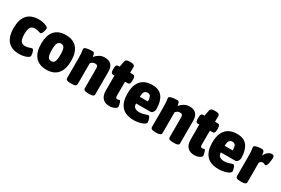

<svg xmlns="http://www.w3.org/2000/svg" viewBox="72 -1617 3793 2593"><g transform="rotate(30 1968.5 -321.0)"><path d="M263 8Q147 8 86.5 -59.5Q26 -127 26 -261Q26 -394 86.5 -462.5Q147 -531 267 -531Q301 -531 335.5 -523.5Q370 -516 393 -503Q416 -490 416 -474Q416 -461 410.5 -439Q405 -417 395.5 -399Q386 -381 375 -381Q361 -381 337.5 -389.5Q314 -398 281 -398Q234 -398 213.5 -367.5Q193 -337 193 -262Q193 -189 213 -157Q233 -125 279 -125Q316 -125 343 -136Q370 -147 384 -147Q396 -147 404 -129Q412 -111 416 -89Q420 -67 420 -54Q420 -36 396 -22Q372 -8 335.5 0Q299 8 263 8Z M688 8Q573 8 513.5 -62Q454 -132 454 -262Q454 -393 513 -462Q572 -531 688 -531Q804 -531 863 -462Q922 -393 922 -262Q922 -132 863 -62Q804 8 688 8ZM689 -125Q725 -125 740 -156Q755 -187 755 -262Q755 -336 740 -367Q725 -398 689 -398Q652 -398 636.5 -367Q621 -336 621 -262Q621 -187 636.5 -156Q652 -125 689 -125Z M1059 2Q1023 2 1006.5 -7.5Q990 -17 990 -36V-349Q990 -396 987.5 -421Q985 -446 982.5 -459Q980 -472 980 -483Q980 -500 1002 -508Q1024 -516 1052.5 -519Q1081 -522 1101 -522Q1127 -522 1134 -508.5Q1141 -495 1148 -455Q1172 -486 1209.5 -508.5Q1247 -531 1294 -531Q1430 -531 1430 -387V-36Q1430 -17 1414 -7.5Q1398 2 1361 2H1335Q1299 2 1282.5 -7.5Q1266 -17 1266 -36V-348Q1266 -371 1256 -383Q1246 -395 1221 -395Q1182 -395 1155 -361V-36Q1155 -17 1138.5 -7.5Q1122 2 1086 2Z M1671 8Q1602 8 1564.5 -33Q1527 -74 1527 -149V-384H1505Q1469 -384 1469 -440V-468Q1469 -523 1505 -523H1527L1546 -614Q1550 -633 1564 -641.5Q1578 -650 1605 -650H1631Q1692 -650 1692 -613V-523H1736Q1771 -523 1771 -468V-440Q1771 -384 1736 -384H1692V-165Q1692 -145 1698 -135.5Q1704 -126 1719 -126Q1731 -126 1739 -129.5Q1747 -133 1753 -133Q1762 -133 1769 -115Q1776 -97 1780.5 -76Q1785 -55 1785 -47Q1785 -33 1768.5 -20.5Q1752 -8 1726.5 0Q1701 8 1671 8Z M2053 8Q1922 8 1861 -61.5Q1800 -131 1800 -260Q1800 -357 1829.5 -416.5Q1859 -476 1911.5 -503.5Q1964 -531 2035 -531Q2146 -531 2195.5 -462Q2245 -393 2245 -277Q2245 -247 2228 -225.5Q2211 -204 2189 -204H1968Q1968 -158 1995 -140Q2022 -122 2062 -122Q2095 -122 2121 -129Q2147 -136 2165.5 -143Q2184 -150 2193 -150Q2205 -150 2214 -133Q2223 -116 2228 -95.5Q2233 -75 2233 -63Q2233 -47 2215.5 -34Q2198 -21 2170 -11.5Q2142 -2 2111 3Q2080 8 2053 8ZM1967 -307H2092Q2092 -363 2078 -385.5Q2064 -408 2032 -408Q2004 -408 1986 -388.5Q1968 -369 1967 -307Z M2382 2Q2346 2 2329.5 -7.5Q2313 -17 2313 -36V-349Q2313 -396 2310.5 -421Q2308 -446 2305.5 -459Q2303 -472 2303 -483Q2303 -500 2325 -508Q2347 -516 2375.5 -519Q2404 -522 2424 -522Q2450 -522 2457 -508.5Q2464 -495 2471 -455Q2495 -486 2532.5 -508.5Q2570 -531 2617 -531Q2753 -531 2753 -387V-36Q2753 -17 2737 -7.5Q2721 2 2684 2H2658Q2622 2 2605.5 -7.5Q2589 -17 2589 -36V-348Q2589 -371 2579 -383Q2569 -395 2544 -395Q2505 -395 2478 -361V-36Q2478 -17 2461.5 -7.5Q2445 2 2409 2Z M2994 8Q2925 8 2887.5 -33Q2850 -74 2850 -149V-384H2828Q2792 -384 2792 -440V-468Q2792 -523 2828 -523H2850L2869 -614Q2873 -633 2887 -641.5Q2901 -650 2928 -650H2954Q3015 -650 3015 -613V-523H3059Q3094 -523 3094 -468V-440Q3094 -384 3059 -384H3015V-165Q3015 -145 3021 -135.5Q3027 -126 3042 -126Q3054 -126 3062 -129.5Q3070 -133 3076 -133Q3085 -133 3092 -115Q3099 -97 3103.5 -76Q3108 -55 3108 -47Q3108 -33 3091.5 -20.5Q3075 -8 3049.5 0Q3024 8 2994 8Z M3376 8Q3245 8 3184 -61.5Q3123 -131 3123 -260Q3123 -357 3152.5 -416.5Q3182 -476 3234.5 -503.5Q3287 -531 3358 -531Q3469 -531 3518.5 -462Q3568 -393 3568 -277Q3568 -247 3551 -225.5Q3534 -204 3512 -204H3291Q3291 -158 3318 -140Q3345 -122 3385 -122Q3418 -122 3444 -129Q3470 -136 3488.5 -143Q3507 -150 3516 -150Q3528 -150 3537 -133Q3546 -116 3551 -95.5Q3556 -75 3556 -63Q3556 -47 3538.5 -34Q3521 -21 3493 -11.5Q3465 -2 3434 3Q3403 8 3376 8ZM3290 -307H3415Q3415 -363 3401 -385.5Q3387 -408 3355 -408Q3327 -408 3309 -388.5Q3291 -369 3290 -307Z M3708 2Q3671 2 3655 -7.5Q3639 -17 3639 -36V-349Q3639 -396 3636.5 -421Q3634 -446 3631.5 -459Q3629 -472 3629 -483Q3629 -500 3650 -508Q3671 -516 3698 -519Q3725 -522 3744 -522Q3762 -522 3771 -516Q3780 -510 3785 -493.5Q3790 -477 3795 -443Q3808 -482 3839 -506.5Q3870 -531 3898 -531Q3920 -531 3928.5 -520.5Q3937 -510 3937 -488Q3937 -475 3935 -453Q3933 -431 3928 -408.5Q3923 -386 3915 -370.5Q3907 -355 3897 -355Q3887 -355 3877 -362Q3867 -369 3850 -369Q3835 -369 3822 -360.5Q3809 -352 3803 -339V-36Q3803 -17 3786.5 -7.5Q3770 2 3734 2Z"/></g></svg>

Font: Asap Semi Condensed ExtraBold
Style: Regular
Weight: 800
Width: 4
Designer: Pablo Cosgaya
Foundry: Omnibus-Type
Version: Version 3.001; ttfautohint (v1.8.4.7-5d5b)